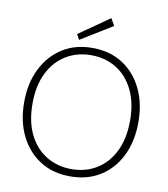

<svg xmlns="http://www.w3.org/2000/svg" viewBox="-96 -974 934 1066"><g transform="rotate(10 371.0 -440.5)"><path d="M371 12Q274 12 202 -33.5Q130 -79 89.5 -160.5Q49 -242 49 -350Q49 -457 89.5 -538.5Q130 -620 202 -666Q274 -712 371 -712Q469 -712 541 -666Q613 -620 653 -538.5Q693 -457 693 -350Q693 -242 653 -160.5Q613 -79 541 -33.5Q469 12 371 12ZM371 -29Q451 -29 513 -67Q575 -105 610.5 -177Q646 -249 646 -350Q646 -451 610.5 -523Q575 -595 513 -633Q451 -671 371 -671Q292 -671 229.5 -633Q167 -595 131.5 -523Q96 -451 96 -350Q96 -249 131.5 -177Q167 -105 229.5 -67Q292 -29 371 -29ZM289 -743 273 -773 445 -893 468 -853Z"/></g></svg>

Font: DM Sans 10pt ExtraLight
Style: Regular
Weight: 250
Version: Version 4.004;gftools[0.9.30]